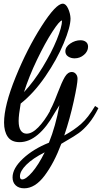

<svg xmlns="http://www.w3.org/2000/svg" viewBox="-20 -740 553 1040"><path d="M513 -154Q488 -104 460.5 -71Q433 -38 407 -19.5Q381 -1 344 20L312 39Q273 143 221.5 211.5Q170 280 111 280Q82 280 65 264Q48 248 48 221Q48 172 104 119.5Q160 67 245 33Q281 -56 302 -170L274 -125Q233 -51 185 -10.5Q137 30 86 30Q42 30 22 1Q2 -28 2 -76Q2 -168 64.5 -322Q127 -476 205 -598Q283 -720 320 -720Q337 -720 349 -693.5Q361 -667 362 -640Q362 -594 325 -505.5Q288 -417 225.5 -326Q163 -235 92 -179Q81 -117 81 -85Q81 -50 92.5 -33Q104 -16 124 -16Q154 -16 187.5 -50.5Q221 -85 251 -139L250 -140Q264 -166 277 -197.5Q290 -229 293 -238Q315 -296 331 -323Q347 -350 369 -350Q382 -350 391 -339.5Q400 -329 400 -313Q400 -286 379.5 -192Q359 -98 328 -6Q382 -36 419.5 -69Q457 -102 495 -166ZM110 -241Q164 -299 211.5 -377Q259 -455 287.5 -525Q316 -595 316 -629Q303 -629 263.5 -568Q224 -507 180.5 -416.5Q137 -326 110 -241ZM416 -522Q434 -522 445.5 -513Q457 -504 457 -487Q457 -462 435 -443Q413 -424 384 -424Q364 -424 349 -434Q334 -444 334 -462Q334 -486 360.5 -504Q387 -522 416 -522ZM222 85Q157 118 122.5 152.5Q88 187 88 215Q88 232 100 232Q120 232 154 193Q188 154 222 85Z"/></svg>

Font: Dancing Script
Style: Bold
Weight: 700
Designer: Pablo Impallari
Foundry: Pablo Impallari
Version: Version 2.000